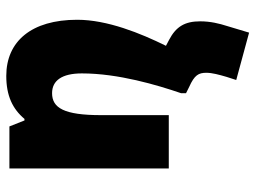

<svg xmlns="http://www.w3.org/2000/svg" viewBox="-121 -683 814 612"><g transform="rotate(90 286.0 -377.0)"><path d="M277 -563 257 -573C219 -590 212 -603 212 -628C212 -646 218 -668 225 -692L235 -723L84 -764L63 -694C55 -669 48 -641 48 -608C48 -559 65 -531 107 -509L126 -499C86 -418 43 -312 43 -216C43 -70 112 10 222 10C285 10 327 -10 359 -48H364L383 0H517V-508H347V-292C347 -174 324 -136 277 -136C237 -136 214 -167 214 -231C214 -347 251 -471 277 -547Z"/></g></svg>

Font: Noto Sans Armenian Condensed Black
Style: Regular
Weight: 900
Width: 3
Designer: Monotype Design Team
Foundry: Monotype Imaging Inc.
Version: Version 2.008